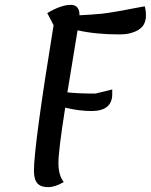

<svg xmlns="http://www.w3.org/2000/svg" viewBox="-20 -746 622 792"><path d="M178 26Q148 26 134 10Q120 -6 120 -42Q120 -144 201 -642L175 -692Q232 -726 272 -726Q308 -726 308 -683Q333 -684 358.5 -686Q384 -688 400 -689.5Q416 -691 445.5 -696Q475 -701 484 -702.5Q493 -704 531 -711.5Q569 -719 577 -720Q582 -704 582 -683Q582 -641 550.5 -622.5Q519 -604 474 -604Q375 -604 300 -621Q263 -397 258 -365Q303 -360 374 -360L443 -377V-358Q443 -288 357 -288Q306 -288 249 -302Q221 -125 221 -74Q221 -23 243 5Q207 26 178 26Z"/></svg>

Font: Lemonada Light
Style: Regular
Weight: 300
Designer: Mohamed Gaber (Arabic), Eduardo Tunni (Latin)
Foundry: Kief Type Foundry
Version: Version 4.004